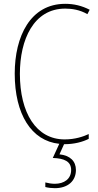

<svg xmlns="http://www.w3.org/2000/svg" viewBox="-20 -744 515 1004"><path d="M377 145C377 99 347 69 291 63L315 10C316 10 317 10 318 10C368 10 413 -2 444 -18V-43C416 -30 373 -15 318 -15C169 -15 84 -154 84 -358C84 -537 156 -699 321 -699C356 -699 397 -693 437 -670L449 -693C408 -714 367 -724 321 -724C139 -724 57 -554 57 -359C57 -147 144 -7 290 8L256 82C316 84 352 100 352 145C352 192 315 217 267 217C250 217 232 214 217 210V234C232 238 251 240 267 240C334 240 377 203 377 145Z"/></svg>

Font: Noto Sans Khmer UI Condensed Thin
Style: Regular
Weight: 100
Width: 3
Designer: Danh Hong and the Monotype Design Team
Foundry: Monotype Imaging Inc.
Version: Version 2.002